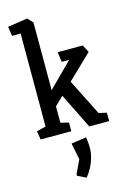

<svg xmlns="http://www.w3.org/2000/svg" viewBox="-149 -802 784 1168"><g transform="rotate(-15 242.5 -217.5)"><path d="M35 0 26 -54 84 -68V-654H30L21 -713L146 -732L177 -699V-272L328 -423H281L272 -486H430L455 -439L302 -292L417 -64L466 -53L467 0H341L231 -223L177 -170V-67L228 -55V0ZM192 271 191 261 231 177 210 73 305 59Q306 65 308.5 84Q311 103 311 125Q311 158 301.5 190.5Q292 223 276.5 251Q261 279 245 297Z"/></g></svg>

Font: Kreon
Style: Regular
Weight: 400
Designer: Julia Petretta
Foundry: Julia Petretta and Eli Heuer
Version: Version 2.002